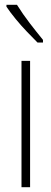

<svg xmlns="http://www.w3.org/2000/svg" viewBox="-20 -784 215 804"><path d="M106 0H70V-529H106ZM51 -764Q76 -724 104.5 -687Q133 -650 160 -617V-606H137Q118 -625 93.5 -650.5Q69 -676 46 -704Q23 -732 7 -756V-764Z"/></svg>

Font: Noto Sans Lao ExtraCondensed ExtraLight
Style: Regular
Weight: 200
Width: 2
Designer: Monotype Design Team
Foundry: Monotype Imaging Inc.
Version: Version 2.003; ttfautohint (v1.8.4.7-5d5b)